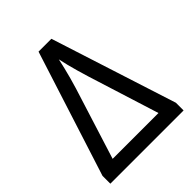

<svg xmlns="http://www.w3.org/2000/svg" viewBox="-200 -833 951 951"><g transform="rotate(-45 275.5 -357.0)"><path d="M320 -714 532 -54V0H19V-55L230 -714ZM318 -451Q309 -481 300.5 -510Q292 -539 285.5 -565.5Q279 -592 274 -616Q269 -592 262.5 -565.5Q256 -539 248.5 -511Q241 -483 232 -454L114 -79H435Z"/></g></svg>

Font: Noto Sans Display
Style: Regular
Weight: 400
Designer: Monotype Design Team
Foundry: Monotype Imaging Inc.
Version: Version 2.003